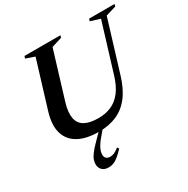

<svg xmlns="http://www.w3.org/2000/svg" viewBox="-204 -865 1272 1300"><g transform="rotate(-30 432.0 -215.5)"><path d="M243 -275Q222 -205 230.8 -159.2Q239.5 -113.5 278.2 -91.5Q317 -69.5 384.5 -69.5Q440.5 -69.5 485.5 -89Q530.5 -108.5 564.5 -152.5Q598.5 -196.5 620.5 -270.5L735 -644L660 -667.5L665.5 -685H864.5L859 -667.5L779 -643.5L657.5 -246Q630.5 -156 586.8 -98.8Q543 -41.5 482 -14.8Q421 12 341.5 12Q244 12 182.8 -21.8Q121.5 -55.5 102.2 -120.8Q83 -186 112 -281L223 -644L154.5 -667.5L160 -685H441L435.5 -667.5L355 -642.5ZM281.5 157.5Q281.5 176 292.2 186.2Q303 196.5 322.5 196.5Q339 196.5 354.2 190Q369.5 183.5 393 165L402 179Q362 221 335.2 237.5Q308.5 254 278 254Q245.5 254 227.8 236.5Q210 219 210 191.5Q210 175.5 215.8 158Q221.5 140.5 239.8 115.8Q258 91 294.5 55L377 -29H402.5L347 36.5Q320.5 66.5 306.2 88.5Q292 110.5 286.8 127Q281.5 143.5 281.5 157.5Z"/></g></svg>

Font: Newsreader 36pt SemiBold
Style: Italic
Weight: 600
Italic angle: -17°
Designer: Hugues Gentile
Foundry: Production Type
Version: Version 1.003